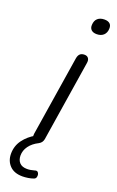

<svg xmlns="http://www.w3.org/2000/svg" viewBox="-197 -735 589 967"><g transform="rotate(20 97.0 -251.0)"><path d="M65 191Q20 191 -4 166Q-28 141 -28 103Q-28 61 -4 28.5Q20 -4 58 -25L51 -3Q47 -9 46.5 -15.5Q46 -22 47 -30L115 -461Q118 -477 126.5 -484.5Q135 -492 150 -492Q164 -492 171 -482.5Q178 -473 175 -456L107 -24Q105 -14 100 -7Q95 0 86 5Q54 21 37 44.5Q20 68 20 95Q20 119 33.5 133.5Q47 148 74 148Q83 148 92 146.5Q101 145 112 142Q123 138 128.5 142.5Q134 147 135.5 155Q137 163 134.5 170.5Q132 178 124 181Q111 186 94.5 188.5Q78 191 65 191ZM171 -610Q152 -610 142 -619.5Q132 -629 133 -646Q134 -669 147.5 -681Q161 -693 184 -693Q203 -693 213 -684Q223 -675 222 -657Q221 -635 207.5 -622.5Q194 -610 171 -610Z"/></g></svg>

Font: Nunito ExtraLight Light
Style: Italic
Weight: 300
Italic angle: -9°
Version: Version 3.602